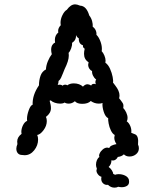

<svg xmlns="http://www.w3.org/2000/svg" viewBox="-20 -718 658 882"><path d="M618 -37Q618 -20 605 -9.5Q592 1 575 1Q559 1 549 -9Q539 1 521 3Q517 12 509 16.5Q501 21 492 18Q492 37 479 49Q487 54 493.5 64Q500 74 500 81Q507 83 508 85Q516 82 525 82Q541 82 554.5 88.5Q568 95 572 107Q573 111 573 117Q573 130 563 136Q553 142 539 142Q533 142 523 140Q516 144 506 144Q489 144 476 131Q464 133 454.5 125Q445 117 445 103Q445 97 446 94Q437 92 430 83Q423 74 423 65L425 57Q421 47 421 39Q421 27 425.5 17Q430 7 437 3Q433 -2 437.5 -12.5Q442 -23 452 -31.5Q462 -40 473 -40Q476 -40 482 -38Q484 -45 493.5 -49.5Q503 -54 515 -56Q505 -71 505 -86Q505 -90 507 -98Q497 -103 489.5 -118.5Q482 -134 479 -151Q476 -168 477 -175Q464 -181 456.5 -204.5Q449 -228 451 -245Q444 -242 434 -242Q414 -242 397 -254Q384 -241 358 -241Q334 -241 324 -253Q311 -242 296 -242Q284 -242 277 -247Q270 -242 256 -242Q244 -242 232 -246Q220 -250 213 -257Q212 -257 208 -255Q214 -236 214 -221Q214 -198 191 -181Q195 -173 195 -162Q195 -140 180 -120Q165 -100 151 -98Q155 -89 155 -77Q155 -50 137 -27.5Q119 -5 93 -5Q86 -5 82 -6Q69 -6 62 -14Q55 -22 55 -35Q55 -44 60 -56Q59 -60 59 -68Q59 -88 79 -103Q78 -106 78 -112Q78 -127 85.5 -142.5Q93 -158 105 -163Q104 -165 104 -172Q104 -189 112 -211.5Q120 -234 130 -237Q128 -281 159 -326Q159 -349 166 -369.5Q173 -390 191 -399Q192 -418 200 -437Q208 -456 218 -469Q215 -480 215 -489Q215 -503 220.5 -511.5Q226 -520 233 -522Q232 -526 232 -534Q232 -556 248 -569L247 -575Q247 -590 259 -602Q258 -606 258 -613Q258 -631 267 -649Q276 -667 287 -673Q305 -698 325 -698Q334 -698 348 -692Q377 -691 390 -647Q399 -636 403 -621.5Q407 -607 406 -595Q415 -589 419.5 -579Q424 -569 423 -558Q433 -549 440.5 -530Q448 -511 448 -494Q448 -486 447 -483Q454 -476 459.5 -463Q465 -450 465 -439Q465 -433 464 -430Q477 -421 485.5 -402Q494 -383 497.5 -364.5Q501 -346 499 -339Q501 -336 510 -324.5Q519 -313 524 -301.5Q529 -290 529 -280Q529 -271 527 -267Q531 -262 536 -255.5Q541 -249 544 -244Q547 -239 547 -232Q547 -225 546 -222Q554 -214 560 -201Q566 -188 566 -176Q566 -166 562 -161Q573 -153 579 -138Q585 -123 583 -108Q583 -108 600.5 -101Q618 -94 614 -54Q618 -46 618 -37ZM418 -340Q418 -348 422 -352Q413 -359 407.5 -370Q402 -381 403 -392Q396 -394 390.5 -402.5Q385 -411 385 -421Q385 -424 387 -432Q366 -445 366 -471Q366 -481 369 -494Q368 -495 364 -498.5Q360 -502 361 -510Q341 -516 342 -542Q334 -546 329 -557Q331 -534 311 -521Q312 -510 307 -496Q302 -482 295 -475Q296 -471 296 -462Q296 -439 277 -401Q272 -390 269 -381Q265 -371 260.5 -361Q256 -351 249 -346Q249 -336 245 -328L253 -329Q263 -329 268 -324Q271 -329 280 -329Q286 -329 289 -326Q301 -335 319 -335Q332 -335 343 -331Q354 -327 361 -320Q371 -331 382 -331Q389 -331 399 -325Q401 -331 408 -332.5Q415 -334 420 -331Q418 -337 418 -340Z"/></svg>

Font: Pangolin
Style: Regular
Weight: 400
Designer: Kevin Burke
Foundry: Google, Inc.
Version: Version 1.101